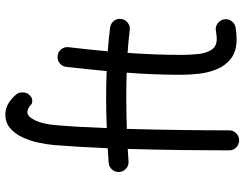

<svg xmlns="http://www.w3.org/2000/svg" viewBox="-117 -745 901 707"><g transform="rotate(-90 333.5 -391.5)"><path d="M330.1 -451.2Q378.9 -451.2 425.3 -449.2Q428.7 -486.8 432.6 -523.9Q436.5 -561 440.9 -598.1Q442.4 -612.8 454.3 -622.3Q466.3 -631.8 481.4 -629.9Q496.1 -628.4 505.6 -616.5Q515.1 -604.5 513.2 -589.4Q508.8 -553.2 505.1 -517.3Q501.5 -481.4 498 -445.3Q543.9 -441.9 585.9 -436.5Q600.6 -434.6 610.1 -422.6Q619.6 -410.6 617.2 -396Q615.2 -380.9 603.3 -371.6Q591.3 -362.3 576.7 -364.3Q537.1 -369.1 492.2 -372.1Q488.8 -322.8 486.8 -273.2Q484.9 -223.6 484.9 -173.3Q484.9 -142.1 488 -112.3Q491.2 -82.5 503.7 -63.2Q516.1 -43.9 543.5 -43.9Q557.1 -43.9 573.2 -46.9Q587.9 -49.8 600.3 -41Q612.8 -32.2 615.7 -17.6Q618.7 -2.9 609.9 9.8Q601.1 22.5 586.4 25.4Q574.7 27.3 564 28.3Q553.2 29.3 543.5 29.3Q498 29.3 471.4 8.5Q444.8 -12.2 431.9 -44.2Q418.9 -76.2 415.3 -110.8Q411.6 -145.5 411.6 -173.3Q411.6 -224.6 413.6 -275.1Q415.5 -325.7 419.4 -375.5Q377 -377 330.1 -377Q271.5 -377 212.4 -375Q209.5 -273.9 208.3 -173.3Q207 -72.8 207 2Q207 17.1 196.3 27.8Q185.5 38.6 169.9 38.6Q154.8 38.6 144 27.8Q133.3 17.1 133.3 2Q133.3 -72.3 134.5 -171.6Q135.7 -271 138.7 -371.6Q115.7 -370.1 92.8 -368.7Q77.6 -367.7 66.2 -377.7Q54.7 -387.7 53.7 -402.8Q52.7 -418 62.7 -429.4Q72.8 -440.9 87.9 -441.9Q115.2 -443.8 141.1 -445.3Q143.6 -500.5 146.5 -550.8Q149.4 -601.1 152.8 -642.6Q155.3 -670.4 162.1 -701.7Q168.9 -732.9 181.9 -760.3Q194.8 -787.6 215.3 -804.9Q235.8 -822.3 265.6 -822.3Q287.6 -822.3 305.7 -811.3Q323.7 -800.3 338.4 -783.2Q347.7 -772.9 346.9 -758.1Q346.2 -743.2 338.4 -734.9Q329.6 -725.1 321.3 -723.6Q313 -722.2 304.7 -725.1Q288.1 -741.2 273.9 -741.2Q257.3 -741.2 243.7 -712.4Q230 -683.6 226.1 -635.7Q222.7 -596.7 220 -549.1Q217.3 -501.5 215.3 -448.7Q243.7 -450.2 272.5 -450.7Q301.3 -451.2 330.1 -451.2Z"/></g></svg>

Font: Mikhak Regular
Style: Regular
Weight: 400
Designer: Amin Abedi
Version: Version 3.3